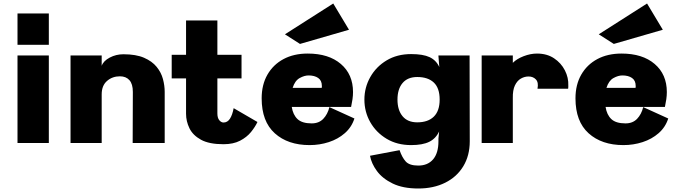

<svg xmlns="http://www.w3.org/2000/svg" viewBox="-20 -817 3877 1097"><path d="M80 0V-500H259V0ZM80 -561V-740H259V-561Z M685 -507Q757 -507 803 -487Q849 -467 875 -435Q901 -403 911 -365.5Q921 -328 921 -292V0H738L739 -292Q739 -337 719.5 -359Q700 -381 665 -381Q622 -381 591.5 -354.5Q561 -328 561 -278V0H383V-500H561V-441Q571 -469 607 -488Q643 -507 685 -507Z M1257 7Q1175 7 1128.5 -18.5Q1082 -44 1062.5 -84Q1043 -124 1043 -167V-369H961V-504H1043V-700H1222V-504H1360V-369H1222V-169Q1222 -143 1233 -130Q1244 -117 1257 -117Q1280 -117 1294 -139Q1308 -161 1315 -199L1451 -120Q1438 -92 1414 -62.5Q1390 -33 1351.5 -13Q1313 7 1257 7Z M2005 -140Q1989 -90 1950 -56Q1911 -22 1858.5 -5Q1806 12 1749 12Q1625 12 1550 -55.5Q1475 -123 1475 -255Q1475 -333 1508 -390.5Q1541 -448 1600 -479.5Q1659 -511 1738 -511Q1858 -511 1927.5 -451.5Q1997 -392 1997 -291Q1997 -271 1994 -250Q1991 -229 1986 -206H1647Q1654 -161 1680 -136.5Q1706 -112 1761 -112Q1802 -112 1827 -138Q1852 -164 1862 -205ZM1743 -386Q1719 -386 1692 -371Q1665 -356 1652 -315H1818Q1819 -317 1819 -320.5Q1819 -324 1819 -326Q1819 -357 1798 -371.5Q1777 -386 1743 -386ZM1694 -566 1608 -621 1884 -797 1974 -647Z M2370 260Q2282 260 2223.5 231.5Q2165 203 2133.5 160Q2102 117 2094 73L2263 41Q2277 82 2298 105.5Q2319 129 2370 129Q2424 129 2454.5 93.5Q2485 58 2485 -10V-25L2489 -66Q2470 -25 2432 -6.5Q2394 12 2329 12Q2249 12 2189 -24Q2129 -60 2095.5 -119Q2062 -178 2062 -248Q2062 -317 2095.5 -376.5Q2129 -436 2189 -472Q2249 -508 2329 -508Q2397 -508 2434.5 -490.5Q2472 -473 2490 -434L2485 -497V-500H2663L2664 -10Q2664 72 2627 133Q2590 194 2523.5 227Q2457 260 2370 260ZM2364 -377Q2309 -377 2280 -342.5Q2251 -308 2251 -248Q2251 -188 2280 -153Q2309 -118 2364 -118Q2425 -118 2458.5 -150.5Q2492 -183 2492 -248Q2492 -314 2458.5 -345.5Q2425 -377 2364 -377Z M2732 0V-500H2910V-458Q2933 -481 2972 -496Q3011 -511 3048 -511Q3105 -511 3145.5 -484Q3186 -457 3207.5 -415Q3229 -373 3227 -328Q3227 -324 3227 -319.5Q3227 -315 3226 -310H3051Q3058 -346 3042 -363Q3026 -380 3000 -380Q2977 -380 2956 -368Q2935 -356 2922 -329Q2909 -302 2910 -256V0Z M3798 -140Q3782 -90 3743 -56Q3704 -22 3651.5 -5Q3599 12 3542 12Q3418 12 3343 -55.5Q3268 -123 3268 -255Q3268 -333 3301 -390.5Q3334 -448 3393 -479.5Q3452 -511 3531 -511Q3651 -511 3720.5 -451.5Q3790 -392 3790 -291Q3790 -271 3787 -250Q3784 -229 3779 -206H3440Q3447 -161 3473 -136.5Q3499 -112 3554 -112Q3595 -112 3620 -138Q3645 -164 3655 -205ZM3536 -386Q3512 -386 3485 -371Q3458 -356 3445 -315H3611Q3612 -317 3612 -320.5Q3612 -324 3612 -326Q3612 -357 3591 -371.5Q3570 -386 3536 -386ZM3487 -566 3401 -621 3677 -797 3767 -647Z"/></svg>

Font: Panamera Black
Style: Regular
Weight: 900
Designer: Bastien Sozeau
Foundry: NBR — Bastien Sozeau
Version: Version 3.002; ttfautohint (v1.8.4.7-5d5b);gftools[0.9.33]